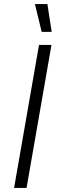

<svg xmlns="http://www.w3.org/2000/svg" viewBox="-20 -920 289 940"><path d="M49 0H110L232 -700H171ZM184 -764H233L212 -900H151Z"/></svg>

Font: Fixel Text 20240404 Light
Style: Italic
Weight: 300
Width: 4
Italic angle: -10°
Designer: AlfaBravo + MacPaw
Foundry: Kyrylo Tkachov, Marchela Mozhyna, Serhii Makarenko, Maria Weinstein, Zakhar Kryvoshyya
Version: Version 1.211;Glyphs 3.2 (3225)